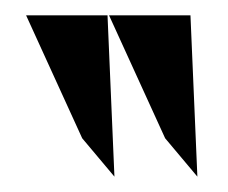

<svg xmlns="http://www.w3.org/2000/svg" viewBox="-20 -797 297 250"><path d="M14 -777 87 -617 129 -567 120 -777ZM122 -777 195 -617 237 -567 228 -777Z"/></svg>

Font: Charger Sport
Style: SeBdNrw
Weight: 600
Designer: Jasper
Foundry: Cannot Into Space Fonts
Version: Version 1.1